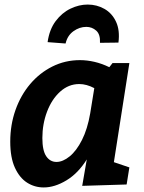

<svg xmlns="http://www.w3.org/2000/svg" viewBox="-20 -811 631 843"><path d="M172 12Q132 12 99 -9Q66 -30 45.5 -74.5Q25 -119 25 -189Q25 -263 48 -328Q71 -393 112.5 -442Q154 -491 210 -519Q266 -547 331 -547Q362 -547 394.5 -539.5Q427 -532 460 -516L474 -534H548L480 -99L548 -76L536 -1L341 5L361 -111Q323 -50 271.5 -19Q220 12 172 12ZM228 -100Q256 -100 286 -124.5Q316 -149 340 -196.5Q364 -244 376 -313L394 -424Q360 -442 328 -442Q281 -442 244 -408.5Q207 -375 186.5 -320.5Q166 -266 166 -205Q166 -150 183 -125Q200 -100 228 -100ZM365 -791Q405 -791 438.5 -772Q472 -753 489.5 -715.5Q507 -678 500 -624L419 -623Q421 -660 402.5 -676.5Q384 -693 359 -693Q329 -693 302.5 -674Q276 -655 268 -620L189 -626Q197 -682 224.5 -718.5Q252 -755 289.5 -773Q327 -791 365 -791Z"/></svg>

Font: Bitter
Style: Bold Italic
Weight: 700
Italic angle: -9°
Designer: Sol Matas, and Bitter project Authors
Foundry: Sol Matas
Version: Version 2.001